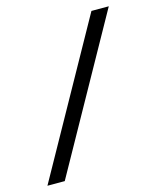

<svg xmlns="http://www.w3.org/2000/svg" viewBox="-99 -699 624 768"><g transform="rotate(-15 213.5 -315.0)"><path d="M424.8 -629.9 73.7 0H2L353 -629.9Z"/></g></svg>

Font: Fibel Sued LRS
Style: Regular
Weight: 400
Designer: Peter Wiegel
Foundry: Peter Wiegel
Version: Version 000.000